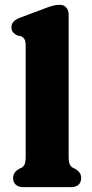

<svg xmlns="http://www.w3.org/2000/svg" viewBox="-20 -769 377 789"><path d="M262.1 -709.2V-125.8Q262.1 -102.9 266.6 -93.8Q271.2 -84.7 279.1 -79.8L289.7 -74.8Q301.1 -68 307.3 -59Q313.5 -50 313.5 -36.8Q313.5 -19.6 302.6 -9.8Q291.8 0 272.5 0H74.9Q56.1 0 45 -9.8Q33.9 -19.6 33.9 -36.8Q33.9 -50 40.1 -59Q46.3 -68 57.7 -74.8L68.5 -79.8Q76.8 -84.7 81.2 -93.8Q85.5 -102.9 85.5 -125.8V-580.4Q85.5 -600.8 80.1 -608.6Q74.6 -616.4 65.3 -620.4L50.3 -623.6Q40 -628.8 33.6 -636.5Q27.1 -644.2 27.1 -656.4Q27.1 -670.2 35.6 -679.8Q44 -689.4 62.3 -696.2L158.1 -732.2Q180 -740.7 194.9 -744.9Q209.8 -749.2 225.5 -749.2Q242.5 -749.2 252.3 -738Q262.1 -726.8 262.1 -709.2Z"/></svg>

Font: Fraunces SuperSoft Wonky
Style: Regular
Weight: 900
Version: Version 1.000;[b76b70a41]